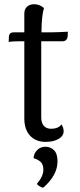

<svg xmlns="http://www.w3.org/2000/svg" viewBox="-20 -660 379 908"><path d="M301 -510 300 -488Q299 -478 293 -471.5Q287 -465 278 -465H175V-427V-105Q175 -79 187 -65Q199 -51 223 -51Q238 -51 251.5 -56.5Q265 -62 270 -72Q281 -57 281 -40Q281 -17 257 -3Q233 11 196 11Q149 11 122 -18.5Q95 -48 95 -100V-465H81Q40 -465 21 -462L22 -485Q23 -507 44 -507H95V-596Q95 -617 108 -628.5Q121 -640 142 -640Q167 -640 188 -622Q177 -588 176 -507H216Q232 -507 258.5 -508Q285 -509 301 -510ZM154 210Q185 174 185 143Q185 117 172 105.5Q159 94 139 88Q139 68 154.5 51Q170 34 195 34Q219 34 235.5 50.5Q252 67 252 103Q252 169 184 228Q167 224 154 210Z"/></svg>

Font: Arima Madurai
Style: Regular
Weight: 400
Designer: Joana Correia and Natanael Gama
Foundry: NDISCOVER
Version: Version 1.019